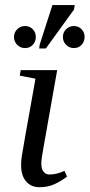

<svg xmlns="http://www.w3.org/2000/svg" viewBox="-20 -740 359 769"><path d="M145.5 -85Q145.5 -63 154.5 -52Q163.6 -41 177.7 -41Q207 -41 238.3 -55.7L248.5 -32.7Q225.6 -15.1 199 -2.7Q172.4 9.8 138.7 9.8Q104 9.8 84.2 -13.7Q64.5 -37.1 64.5 -79.1Q64.5 -93.8 67.1 -113.5Q69.8 -133.3 122.1 -424.8L59.1 -437L63 -459H209L154.3 -149.9Q145.5 -104.5 145.5 -85ZM318.8 -591.8Q318.8 -573.2 306.6 -560.3Q294.4 -547.4 275.9 -547.4Q257.8 -547.4 244.9 -560.3Q231.9 -573.2 231.9 -591.8Q231.9 -610.4 244.9 -623Q257.8 -635.7 275.9 -635.7Q294.4 -635.7 306.6 -623Q318.8 -610.4 318.8 -591.8ZM123.5 -591.8Q123.5 -573.2 111.1 -560.3Q98.6 -547.4 80.6 -547.4Q62 -547.4 49.1 -560.3Q36.1 -573.2 36.1 -591.8Q36.1 -610.4 49.1 -623Q62 -635.7 80.6 -635.7Q98.6 -635.7 111.1 -623Q123.5 -610.4 123.5 -591.8ZM136.7 -545.9 139.2 -562 189.9 -719.7H279.3L276.4 -701.7L163.6 -545.9Z"/></svg>

Font: Tinos
Style: Italic
Weight: 400
Italic angle: -16.333°
Designer: Steve Matteson
Foundry: Monotype Imaging Inc.
Version: Version 1.32